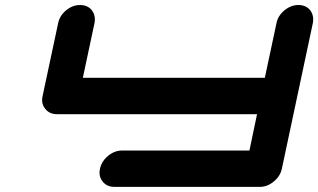

<svg xmlns="http://www.w3.org/2000/svg" viewBox="-20 -728 1240 748"><path d="M1078.1 -70.8Q1071.8 -41.5 1046.6 -20.8Q1021.5 0 992.2 0H425.3Q396 0 379.9 -21Q367.7 -35.6 367.7 -55.2Q367.7 -62.5 369.6 -70.8Q376 -100.1 401.1 -120.8Q426.3 -141.6 455.6 -141.6H951.7L981.4 -283.2H201.7Q172.4 -283.2 156.2 -304.2Q144 -318.8 144 -338.4Q144 -345.7 146 -354L206.5 -637.7Q212.4 -667 237.5 -687.7Q262.7 -708.5 292 -708.5Q321.3 -708.5 337.9 -688Q349.6 -672.4 349.6 -652.8Q349.6 -645.5 348.1 -637.7L302.7 -424.8H1011.7L1057.1 -637.7Q1063 -667 1088.1 -687.7Q1113.3 -708.5 1142.6 -708.5Q1171.9 -708.5 1188.5 -688Q1200.2 -672.4 1200.2 -652.8Q1200.2 -645.5 1198.7 -637.7Z"/></svg>

Font: Robtronika
Style: Italic
Weight: 400
Italic angle: -12°
Designer: GGBot
Version: 1.00